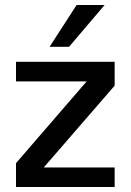

<svg xmlns="http://www.w3.org/2000/svg" viewBox="-20 -747 522 767"><path d="M397.9 -727.1 255.9 -560.1H178.2L286.1 -727.1ZM43.9 -500H438V-404.8L154.8 -78.1H438V0H43.9V-95.2L326.2 -421.9H43.9Z"/></svg>

Font: Overused Grotesk Medium
Style: Regular
Weight: 500
Version: Version 0.002